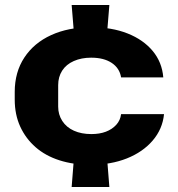

<svg xmlns="http://www.w3.org/2000/svg" viewBox="-20 -749 712 769"><path d="M278 -594 267 -729H418L407 -594ZM267 0 278 -139H407L418 0ZM342 -89Q274 -89 218 -107Q162 -125 122.5 -159.5Q83 -194 61 -242Q39 -290 39 -350V-381Q39 -460 77.5 -518.5Q116 -577 185 -608.5Q254 -640 345 -640Q428 -640 491 -615Q554 -590 591.5 -545Q629 -500 634 -439H465Q459 -476 427.5 -497Q396 -518 345 -518Q306 -518 275.5 -504.5Q245 -491 229 -466Q213 -441 213 -408V-322Q213 -290 229.5 -264.5Q246 -239 276 -225.5Q306 -212 346 -212Q379 -212 404 -221.5Q429 -231 445.5 -249Q462 -267 465 -292H637Q631 -232 591.5 -186Q552 -140 488 -114.5Q424 -89 342 -89Z"/></svg>

Font: Hubot Sans SemiExpanded
Style: Bold
Weight: 700
Width: 6
Designer: Deni Anggara
Foundry: GitHub, Inc., Subsidiary of Microsoft Corporation
Version: Version 2.000